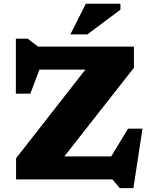

<svg xmlns="http://www.w3.org/2000/svg" viewBox="-20 -955 814 1022"><path d="M693 -707V-594.5L322.5 -122.5H572L661.5 -270H738.5L690 46.5H617.5L578.5 0H65.5V-112.5L434.5 -584.5H190L141.5 -456.5H64.5V-749H127.5L182.5 -707ZM354.5 -772 437 -935H621V-903.5L445 -772Z"/></svg>

Font: Newsreader Caption
Style: Bold
Weight: 700
Designer: Hugues Gentile
Foundry: Production Type
Version: Version 1.001